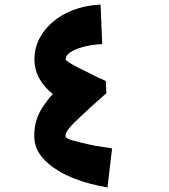

<svg xmlns="http://www.w3.org/2000/svg" viewBox="-20 -750 735 836"><path d="M210 -340C197 -327 187 -314 177 -300C150 -263 129 -221 129 -158C129 -104 157 -67 188 -40C252 16 346 49 448 66L468 -104C456 -106 442 -108 428 -110C384 -116 340 -127 302 -137C290 -140 265 -147 265 -158C265 -165 268 -173 274 -182C291 -207 316 -228 340 -251C362 -272 391 -298 416 -320L443 -344L441 -397L429 -403C425 -405 421 -406 417 -408C399 -416 382 -425 364 -434C335 -448 302 -464 279 -479C270 -485 266 -489 266 -491C266 -513 289 -526 308 -534C339 -547 379 -556 425 -558L418 -730C328 -726 257 -696 207 -652C165 -615 130 -562 130 -491C130 -422 170 -373 210 -340Z"/></svg>

Font: Iranian Sans Web
Style: Bold
Weight: 700
Designer: Hooman Mehr, Hadi Navid in Neviseh Pardaz Co. Ltd. (http://nevisa.com)
Foundry: http://font-store.ir
Version: 5.0.2 build 3/9/1393